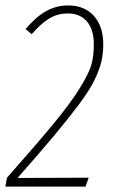

<svg xmlns="http://www.w3.org/2000/svg" viewBox="-31 -694 437 714"><path d="M222.2 -673.8Q283.2 -673.8 318.1 -634.8Q353 -595.7 353 -529.8Q353 -493.7 345.7 -463.6Q338.4 -433.6 320.3 -396.2Q302.2 -358.9 264.4 -308.1Q226.6 -257.3 173.1 -193.1Q119.6 -128.9 34.2 -32.2L298.8 -33.2L287.1 0H-11.2L-4.9 -33.2Q107.4 -160.2 169.9 -236.1Q232.4 -312 266.4 -367.2Q300.3 -422.4 309.1 -454.3Q317.9 -486.3 317.9 -528.8Q317.9 -583.5 292.5 -613.8Q267.1 -644 221.2 -644Q182.1 -644 150.6 -624.3Q119.1 -604.5 86.9 -566.9L64 -585.9Q103.5 -632.3 141.4 -653.1Q179.2 -673.8 222.2 -673.8Z"/></svg>

Font: Fira Sans Compressed UltraLight
Style: Italic
Weight: 200
Width: 3
Italic angle: -8°
Designer: Carrois Corporate & Edenspiekermann AG
Foundry: Carrois Corporate GbR & Edenspiekermann AG
Version: Version 4.203;PS 004.203;hotconv 1.0.88;makeotf.lib2.5.64775